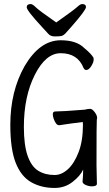

<svg xmlns="http://www.w3.org/2000/svg" viewBox="-20 -912 540 949"><path d="M250 17Q184 17 134 -11.5Q84 -40 57.5 -107.5Q31 -175 31 -295Q31 -461 102 -586Q177 -713 280 -713Q358 -713 396 -675Q431 -646 442 -627L443 -618Q443 -604 431 -585Q419 -566 406 -566Q398 -566 393 -576Q364 -649 280 -649Q206 -649 152 -542Q98 -435 98 -285Q98 -195 116.5 -142Q135 -89 169 -68Q203 -47 250 -47Q284 -47 315.5 -75.5Q347 -104 368.5 -160Q390 -216 390 -296L389 -309Q331 -302 273 -293Q263 -293 256.5 -302.5Q250 -312 245.5 -324.5Q241 -337 241 -347Q241 -361 253 -361Q287 -361 399 -370Q414 -374 425 -374Q433 -374 441 -366Q449 -358 454.5 -348Q460 -338 460 -331Q460 -325 458.5 -320.5Q457 -316 457 -94L459 -4Q459 9 434 9Q418 9 403 2Q388 -5 388 -14Q391 -44 391 -74Q378 -44 339.5 -13.5Q301 17 250 17ZM251 -732Q230 -732 219 -744.5Q208 -757 190 -776Q112 -860 112 -876Q112 -892 132 -892Q141 -892 157 -876Q173 -860 258 -801Q346 -863 361.5 -877.5Q377 -892 386 -892Q405 -892 405 -877Q405 -862 333 -780Q315 -759 304 -747.5Q293 -736 283 -734Q273 -732 251 -732Z"/></svg>

Font: LXGW WenKai Mono Lite
Style: Regular
Weight: 400
Monospace: yes
Designer: LXGW / Fontworks Inc.
Foundry: LXGW / Fontworks Inc.
Version: Version 1.520; June 14, 2025